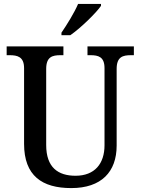

<svg xmlns="http://www.w3.org/2000/svg" viewBox="-20 -951 719 981"><path d="M294 -784V-771H339C393 -808 472 -886 496 -921V-931H379C360 -886 322 -825 294 -784ZM344 10C498 10 576 -73 576 -207V-599C576 -661 608 -669 649 -669H664V-714H427V-669H442C482 -669 514 -661 514 -603V-209C514 -115 464 -53 366 -53C277 -53 216 -95 216 -210V-599C216 -661 248 -669 289 -669H304V-714H14V-669H29C69 -669 103 -661 103 -603V-216C103 -53 195 10 344 10Z"/></svg>

Font: Noto Serif Bengali SemiCondensed
Style: Regular
Weight: 400
Width: 4
Designer: Juan Bruce, Universal Thirst, Indian Type Foundry and the Monotype Design Team.
Foundry: Monotype Imaging Inc.
Version: Version 2.003